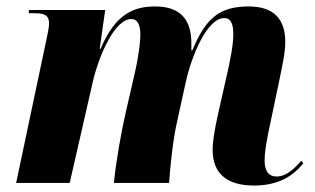

<svg xmlns="http://www.w3.org/2000/svg" viewBox="-20 -567 977 595"><path d="M767 8C846 8 890 -24 920 -61L914 -69C896 -49 870 -20 837 -20C814 -20 800 -35 800 -70C800 -93 805 -123 812 -158L846 -320C853 -356 864 -399 864 -438C864 -507 829 -547 751 -547C661 -547 618 -512 576 -411H573C573 -416 573 -428 573 -436C572 -502 543 -547 461 -547C397 -547 338 -526 292 -416H289L306 -536H70L69 -526H87C121 -526 132 -518 132 -494C132 -480 127 -461 124 -445L30 0H196L267 -311C286 -394 335 -508 387 -508C410 -508 415 -482 415 -460C415 -441 411 -399 398 -342L370 -220C356 -160 339 -64 333 0H504C508 -60 517 -139 529 -191L556 -314C573 -391 621 -511 675 -511C701 -511 703 -481 703 -459C703 -425 691 -370 685 -343L654 -206C645 -163 639 -131 639 -102C639 -29 684 8 767 8Z"/></svg>

Font: Noto Serif Display SemiCondensed ExtraBold
Style: Italic
Weight: 800
Width: 4
Italic angle: -12°
Designer: Monotype Design Team
Foundry: Monotype Imaging Inc.
Version: Version 2.009